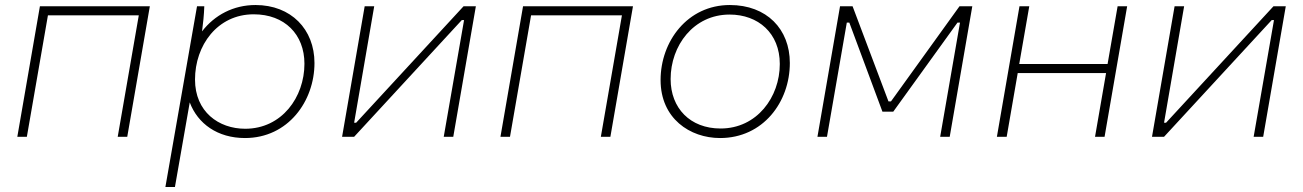

<svg xmlns="http://www.w3.org/2000/svg" viewBox="-20 -545 5192 765"><path d="M49 0H87L171 -484H533L449 0H487L577 -520H139Z M639 200H677L736 -137C768 -52 847 5 956 5C1128 5 1233 -142 1233 -294C1233 -428 1140 -525 998 -525C910 -525 835 -485 785 -420C789 -449 793 -487 794 -520H765ZM957 -32C851 -32 757 -100 757 -228C757 -364 846 -488 991 -488C1114 -488 1193 -408 1193 -291C1193 -158 1103 -32 957 -32Z M1343 0H1391L1820 -465H1829L1748 0H1786L1876 -520H1827L1399 -56H1391L1471 -520H1433Z M1974 0H2012L2096 -484H2458L2374 0H2412L2502 -520H2064Z M2849 5C3020 5 3127 -138 3127 -294C3127 -429 3035 -525 2888 -525C2719 -525 2612 -380 2612 -226C2612 -73 2729 5 2849 5ZM2851 -33C2730 -33 2652 -114 2652 -230C2652 -363 2743 -487 2887 -487C3001 -487 3087 -413 3087 -290C3087 -158 2996 -33 2851 -33Z M3237 0H3275L3354 -455H3364L3496 -100H3539L3795 -455H3805L3726 0H3764L3854 -520H3803L3530 -141H3520L3377 -520H3327Z M4433 -520 4393 -290H4041L4081 -520H4042L3952 0H3991L4035 -254H4387L4343 0H4381L4471 -520Z M4570 0H4618L5047 -465H5056L4975 0H5013L5103 -520H5054L4626 -56H4618L4698 -520H4660Z"/></svg>

Font: Fixel Display 20240404 ExLight
Style: Italic
Weight: 200
Italic angle: -10°
Designer: AlfaBravo + MacPaw
Foundry: Kyrylo Tkachov, Marchela Mozhyna, Serhii Makarenko, Maria Weinstein, Zakhar Kryvoshyya
Version: Version 1.211;Glyphs 3.2 (3225)